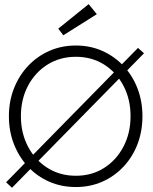

<svg xmlns="http://www.w3.org/2000/svg" viewBox="-20 -892 738 928"><path d="M647 -660.5 676 -634.5 38 15.5 9.5 -11ZM81 -330.5Q81 -249 115.2 -183.8Q149.5 -118.5 209.5 -80.5Q269.5 -42.5 346.5 -42.5Q424 -42.5 483.5 -80.5Q543 -118.5 577 -183.8Q611 -249 611 -330.5Q611 -412 577 -477Q543 -542 483.5 -579.8Q424 -617.5 346.5 -617.5Q269.5 -617.5 209.5 -579.8Q149.5 -542 115.2 -477Q81 -412 81 -330.5ZM23 -330.5Q23 -402.5 47.5 -464.8Q72 -527 115.8 -573.5Q159.5 -620 218.5 -646Q277.5 -672 346.5 -672Q416 -672 474.5 -646Q533 -620 576.8 -573.5Q620.5 -527 644.5 -464.8Q668.5 -402.5 668.5 -330.5Q668.5 -258 644.8 -195.8Q621 -133.5 577.2 -86.8Q533.5 -40 474.8 -14Q416 12 346.5 12Q276.5 12 217.5 -14Q158.5 -40 115 -86.8Q71.5 -133.5 47.2 -195.8Q23 -258 23 -330.5ZM286 -721.5 261.5 -753.5 408.5 -872 448 -823.5Z"/></svg>

Font: League Spartan Thin Light
Style: Regular
Weight: 300
Version: Version 2.002